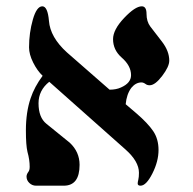

<svg xmlns="http://www.w3.org/2000/svg" viewBox="-20 -576 610 608"><path d="M72 -426Q72 -472 84 -514Q96 -556 114 -556Q131 -556 135 -510Q139 -458 192 -410L327 -292Q348 -292 363 -299Q395 -313 395 -338Q395 -368 365 -394Q338 -418 338 -452Q338 -482 373 -519Q408 -556 429 -556Q444 -556 444 -532Q444 -508 456 -492L493 -444Q516 -414 516 -384Q516 -365 493.5 -335.5Q471 -306 454 -306Q446 -306 441 -310Q434 -315 428 -315Q410 -315 396 -298Q381 -278 378 -246L412 -217Q448 -186 465 -161Q482 -136 482 -101Q482 -65 462.5 -26.5Q443 12 425 12Q416 12 416 5Q416 1 418 -7Q420 -15 420 -29Q420 -65 377 -103L136 -317Q102 -290 102 -249Q102 -204 127 -184L201 -124Q232 -95 232 -54Q232 12 182 12H94Q82 12 73 3.5Q64 -5 64 -17Q64 -24 70 -32Q74 -37 74 -48Q74 -70 67 -95Q62 -116 62 -163Q62 -221 77 -265Q89 -301 115 -336Q98 -352 85 -378Q72 -404 72 -426Z"/></svg>

Font: Old Standard TT
Style: Regular
Weight: 400
Designer: Alexey Kryukov <alexios@thessalonica.org.ru>
Version: Version 1.0